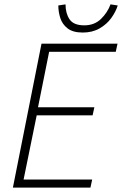

<svg xmlns="http://www.w3.org/2000/svg" viewBox="-20 -859 559 879"><path d="M39 0 170 -659H518L510 -622H205L154 -368H412L404 -331H148L88 -37H402L394 0ZM359 -710Q314 -710 289.5 -729Q265 -748 256 -776.5Q247 -805 247 -834L280 -839Q280 -798 298.5 -770.5Q317 -743 366 -743Q412 -743 442 -772Q472 -801 486 -839L519 -834Q510 -805 489.5 -776.5Q469 -748 436 -729Q403 -710 359 -710Z"/></svg>

Font: Source Sans 3 ExtraLight Light
Style: Italic
Weight: 300
Italic angle: -11°
Version: Version 3.052;hotconv 1.1.0;makeotfexe 2.6.0